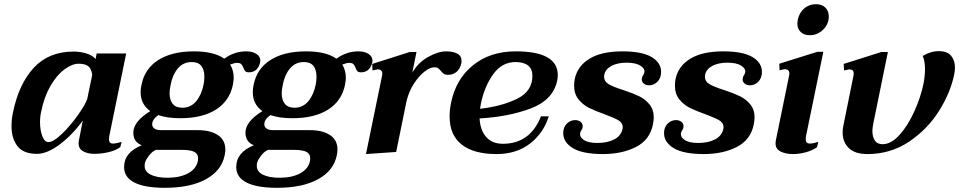

<svg xmlns="http://www.w3.org/2000/svg" viewBox="-20 -725 4576 916"><path d="M35 -123Q35 -158 42 -189Q70 -325 141.5 -402Q213 -479 332 -479Q362 -479 392 -470Q422 -461 436 -443L441 -470H582L501 -74Q500 -69 500 -60Q500 -40 519 -40Q529 -40 542.5 -43.5Q556 -47 560 -48L554 -23Q532 -7 497.5 1Q463 9 430 9Q399 9 377 -3Q355 -15 355 -41Q355 -49 356 -53L375 -150Q325 -81 265 -36Q205 9 156 9Q92 9 63.5 -27.5Q35 -64 35 -123ZM396 -252 420 -368Q416 -398 400.5 -409.5Q385 -421 356 -421Q324 -421 287.5 -394Q251 -367 221 -315.5Q191 -264 177 -195Q171 -170 171 -143Q171 -103 182 -75Q193 -47 211 -47Q234 -47 274 -85Q314 -123 350 -173.5Q386 -224 396 -252Z M1222 -436Q1222 -430 1221 -427Q1216 -405 1202.5 -392.5Q1189 -380 1168 -380Q1155 -380 1150 -385.5Q1145 -391 1141 -402Q1137 -413 1131 -419Q1125 -425 1110 -425Q1099 -425 1078 -417Q1095 -389 1095 -354Q1095 -344 1091 -320Q1075 -243 1010 -202Q945 -161 840 -161Q777 -161 735 -176Q706 -155 706 -132Q706 -119 717 -111.5Q728 -104 749 -104H925Q984 -104 1019.5 -80.5Q1055 -57 1055 -12Q1055 2 1052 15Q1038 88 963.5 129.5Q889 171 766 171Q671 171 621.5 146Q572 121 572 72Q572 2 656 -32Q616 -48 616 -92Q616 -145 697 -195Q651 -227 651 -285Q651 -304 655 -320Q670 -397 735 -438.5Q800 -480 905 -480Q1001 -480 1050 -445Q1098 -480 1155 -480Q1185 -480 1203.5 -467.5Q1222 -455 1222 -436ZM955 -359Q955 -392 940.5 -410.5Q926 -429 895 -429Q854 -429 828.5 -398.5Q803 -368 794 -320Q789 -297 789 -280Q789 -248 804 -229.5Q819 -211 850 -211Q890 -211 915.5 -241.5Q941 -272 951 -320Q955 -339 955 -359ZM671 54Q670 58 670 66Q670 94 699.5 108.5Q729 123 779 123Q838 123 877 102Q916 81 924 43Q925 38 925 30Q925 9 907 -0.5Q889 -10 847 -10H724Q705 -2 689.5 19Q674 40 671 54Z M1757 -436Q1757 -430 1756 -427Q1751 -405 1737.5 -392.5Q1724 -380 1703 -380Q1690 -380 1685 -385.5Q1680 -391 1676 -402Q1672 -413 1666 -419Q1660 -425 1645 -425Q1634 -425 1613 -417Q1630 -389 1630 -354Q1630 -344 1626 -320Q1610 -243 1545 -202Q1480 -161 1375 -161Q1312 -161 1270 -176Q1241 -155 1241 -132Q1241 -119 1252 -111.5Q1263 -104 1284 -104H1460Q1519 -104 1554.5 -80.5Q1590 -57 1590 -12Q1590 2 1587 15Q1573 88 1498.5 129.5Q1424 171 1301 171Q1206 171 1156.5 146Q1107 121 1107 72Q1107 2 1191 -32Q1151 -48 1151 -92Q1151 -145 1232 -195Q1186 -227 1186 -285Q1186 -304 1190 -320Q1205 -397 1270 -438.5Q1335 -480 1440 -480Q1536 -480 1585 -445Q1633 -480 1690 -480Q1720 -480 1738.5 -467.5Q1757 -455 1757 -436ZM1490 -359Q1490 -392 1475.5 -410.5Q1461 -429 1430 -429Q1389 -429 1363.5 -398.5Q1338 -368 1329 -320Q1324 -297 1324 -280Q1324 -248 1339 -229.5Q1354 -211 1385 -211Q1425 -211 1450.5 -241.5Q1476 -272 1486 -320Q1490 -339 1490 -359ZM1206 54Q1205 58 1205 66Q1205 94 1234.5 108.5Q1264 123 1314 123Q1373 123 1412 102Q1451 81 1459 43Q1460 38 1460 30Q1460 9 1442 -0.5Q1424 -10 1382 -10H1259Q1240 -2 1224.5 19Q1209 40 1206 54Z M2182 -434Q2182 -428 2181 -424Q2175 -396 2158 -382Q2141 -368 2118 -368Q2105 -368 2098 -372.5Q2091 -377 2083 -387Q2075 -396 2069.5 -400Q2064 -404 2052 -404Q2032 -404 2006 -384Q1980 -364 1956 -328Q1932 -292 1920 -245L1870 0L1726 10L1803 -365Q1804 -368 1804 -373Q1804 -394 1781 -394Q1779 -394 1757 -389L1756 -420L1935 -477H1967L1947 -378Q1974 -426 2022 -453Q2070 -480 2109 -480Q2140 -480 2161 -469.5Q2182 -459 2182 -434Z M2268 -160Q2271 -104 2299.5 -71.5Q2328 -39 2379 -39Q2509 -39 2561 -170H2598Q2573 -90 2508.5 -40Q2444 10 2349 10Q2240 10 2182.5 -35.5Q2125 -81 2125 -169Q2125 -201 2132 -235Q2155 -348 2237 -414Q2319 -480 2440 -480Q2641 -480 2641 -367Q2641 -354 2638 -339Q2618 -248 2513 -208Q2408 -168 2268 -160ZM2520 -363Q2520 -428 2440 -429Q2375 -429 2333.5 -371.5Q2292 -314 2275 -234Q2271 -213 2270 -206Q2375 -218 2447.5 -254Q2520 -290 2520 -363Z M2667 -90Q2667 -118 2684 -135Q2701 -152 2724 -152Q2739 -152 2749.5 -144Q2760 -136 2760 -123Q2760 -113 2754.5 -105Q2749 -97 2748 -91Q2744 -72 2765 -57.5Q2786 -43 2830 -43Q2878 -43 2910.5 -60Q2943 -77 2950 -110Q2951 -113 2951 -118Q2951 -139 2930.5 -151Q2910 -163 2864 -180Q2819 -196 2790 -210.5Q2761 -225 2740 -251Q2719 -277 2719 -316Q2719 -332 2722 -348Q2735 -410 2792.5 -445Q2850 -480 2949 -480Q3043 -480 3088.5 -453Q3134 -426 3134 -382Q3134 -353 3117 -335.5Q3100 -318 3077 -318Q3060 -318 3049.5 -328Q3039 -338 3043 -354Q3044 -360 3048.5 -366.5Q3053 -373 3054 -379Q3058 -397 3035.5 -411.5Q3013 -426 2969 -426Q2927 -426 2898 -411Q2869 -396 2863 -369Q2862 -366 2862 -360Q2862 -336 2884.5 -323Q2907 -310 2955 -295Q3000 -280 3029 -266Q3058 -252 3078.5 -227Q3099 -202 3099 -164Q3099 -155 3095 -131Q3080 -57 3013.5 -23.5Q2947 10 2857 10Q2760 10 2713.5 -18Q2667 -46 2667 -90Z M3148 -90Q3148 -118 3165 -135Q3182 -152 3205 -152Q3220 -152 3230.5 -144Q3241 -136 3241 -123Q3241 -113 3235.5 -105Q3230 -97 3229 -91Q3225 -72 3246 -57.5Q3267 -43 3311 -43Q3359 -43 3391.5 -60Q3424 -77 3431 -110Q3432 -113 3432 -118Q3432 -139 3411.5 -151Q3391 -163 3345 -180Q3300 -196 3271 -210.5Q3242 -225 3221 -251Q3200 -277 3200 -316Q3200 -332 3203 -348Q3216 -410 3273.5 -445Q3331 -480 3430 -480Q3524 -480 3569.5 -453Q3615 -426 3615 -382Q3615 -353 3598 -335.5Q3581 -318 3558 -318Q3541 -318 3530.5 -328Q3520 -338 3524 -354Q3525 -360 3529.5 -366.5Q3534 -373 3535 -379Q3539 -397 3516.5 -411.5Q3494 -426 3450 -426Q3408 -426 3379 -411Q3350 -396 3344 -369Q3343 -366 3343 -360Q3343 -336 3365.5 -323Q3388 -310 3436 -295Q3481 -280 3510 -266Q3539 -252 3559.5 -227Q3580 -202 3580 -164Q3580 -155 3576 -131Q3561 -57 3494.5 -23.5Q3428 10 3338 10Q3241 10 3194.5 -18Q3148 -46 3148 -90Z M3784 -613Q3784 -619 3786 -631Q3793 -664 3816.5 -684.5Q3840 -705 3873 -705Q3901 -705 3917.5 -689Q3934 -673 3934 -647Q3934 -610 3907 -583.5Q3880 -557 3843 -557Q3816 -557 3800 -572.5Q3784 -588 3784 -613ZM3680 -41Q3680 -49 3681 -53L3745 -366Q3746 -369 3746 -374Q3746 -395 3723 -395Q3721 -395 3699 -390L3698 -421L3880 -478H3908L3825 -74Q3824 -69 3824 -60Q3824 -40 3844 -40Q3853 -40 3866.5 -43.5Q3880 -47 3884 -48L3878 -23Q3856 -7 3824.5 1.5Q3793 10 3762 10Q3729 10 3704.5 -2Q3680 -14 3680 -41Z M4000 -93Q4000 -108 4003 -123L4052 -365Q4053 -369 4053 -375Q4053 -394 4031 -394Q4029 -394 4007 -389L4005 -420L4185 -477H4216L4146 -134Q4142 -112 4142 -101Q4142 -73 4153.5 -55Q4165 -37 4191 -37Q4232 -37 4272.5 -82.5Q4313 -128 4343 -195.5Q4373 -263 4386 -326Q4393 -364 4393 -396Q4393 -435 4382 -458Q4420 -481 4459 -481Q4499 -481 4517.5 -459Q4536 -437 4536 -403Q4536 -388 4533 -373Q4516 -286 4461 -197.5Q4406 -109 4317.5 -49.5Q4229 10 4119 10Q4058 10 4029 -19Q4000 -48 4000 -93Z"/></svg>

Font: Taviraj SemiBold
Style: Italic
Weight: 600
Italic angle: -12°
Designer: Katatrad Team
Foundry: CadsonDemak
Version: Version 1.001